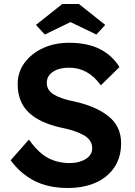

<svg xmlns="http://www.w3.org/2000/svg" viewBox="-20 -926 670 956"><path d="M318 10Q221 10 151.5 -25.5Q82 -61 33 -128L124 -231Q173 -163 221 -138.5Q269 -114 327 -114Q374 -114 406.5 -134Q439 -154 439 -188Q439 -229 397.5 -252.5Q356 -276 291 -289Q178 -313 123 -366Q68 -419 68 -507Q68 -568 103 -614.5Q138 -661 195.5 -687Q253 -713 323 -713Q416 -713 477.5 -681.5Q539 -650 575 -592L482 -501Q420 -589 324 -589Q274 -589 243.5 -568.5Q213 -548 213 -513Q213 -476 248.5 -455Q284 -434 344 -422Q454 -399 518.5 -348.5Q583 -298 583 -213Q583 -143 549.5 -93Q516 -43 456.5 -16.5Q397 10 318 10ZM203 -754 159 -802 290 -906H373L504 -802L460 -754L331 -816Z"/></svg>

Font: Lexend SemiBold
Style: Regular
Weight: 600
Designer: Bonnie Shaver-Troup, Thomas Jockin
Foundry: Lexend
Version: Version 1.005; ttfautohint (v1.8.3)